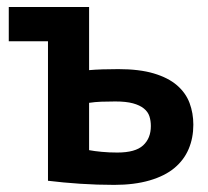

<svg xmlns="http://www.w3.org/2000/svg" viewBox="-20 -516 590 545"><path d="M232.9 -316.9Q248.5 -318.4 270.8 -319.1Q293 -319.8 315.9 -319.8Q375.5 -319.8 416.5 -307.6Q457.5 -295.4 482.4 -273.9Q507.3 -252.4 518.1 -223.6Q528.8 -194.8 528.8 -162.1Q528.8 -124.5 515.6 -93.3Q502.4 -62 475.3 -39.3Q448.2 -16.6 404.8 -3.9Q361.3 8.8 304.2 8.8Q255.9 8.8 207.5 5.6Q159.2 2.4 116.2 -2.9V-398.9H4.9V-496.1H232.9ZM313 -83Q364.3 -83 386.2 -103.3Q408.2 -123.5 408.2 -158.2Q408.2 -173.3 404.1 -186Q399.9 -198.7 388.4 -208Q377 -217.3 357.4 -222.7Q337.9 -228 307.1 -228Q285.2 -228 267.3 -227.3Q249.5 -226.6 232.9 -224.1V-89.8Q248 -86.9 268.8 -85Q289.6 -83 313 -83Z"/></svg>

Font: Code New Roman
Style: Bold
Weight: 700
Monospace: yes
Designer: Sam Radian
Foundry: Code New Roman
Version: Version 1.508 October 19, 2014